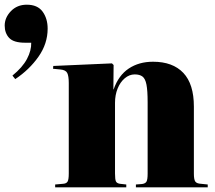

<svg xmlns="http://www.w3.org/2000/svg" viewBox="-38 -798 918 818"><path d="M197 0V-12L231 -15Q245 -16 250 -24.5Q255 -33 255 -59V-444Q255 -474 248.5 -487Q242 -500 219 -502L188 -505L189 -517L439 -528L446 -521L445 -417H446Q467 -477 510.5 -506Q554 -535 614 -535Q698 -535 743 -487.5Q788 -440 788 -344V-58Q788 -33 794 -24.5Q800 -16 818 -15L847 -12V0H541V-12L567 -14Q582 -16 586.5 -25Q591 -34 591 -58V-362Q591 -412 586 -437.5Q581 -463 569 -472Q557 -481 536 -481Q513 -481 493.5 -464.5Q474 -448 463 -420.5Q452 -393 452 -360V-59Q452 -33 456 -25Q460 -17 473 -15L500 -12V0ZM27 -461 15 -476Q58 -511 77 -547Q96 -583 95 -616H69Q20 -616 1 -636.5Q-18 -657 -18 -689Q-18 -723 8.5 -750.5Q35 -778 76 -778Q122 -778 143.5 -748.5Q165 -719 165 -676Q165 -612 126 -556.5Q87 -501 27 -461Z"/></svg>

Font: Literata 72pt ExtraBold
Style: Regular
Weight: 800
Designer: Latin by Veronika Burian and Jose Scaglione. Greek by Irene Vlachou. Cyrillic by Vera Evstafieva.
Foundry: TypeTogether
Version: Version 3.002